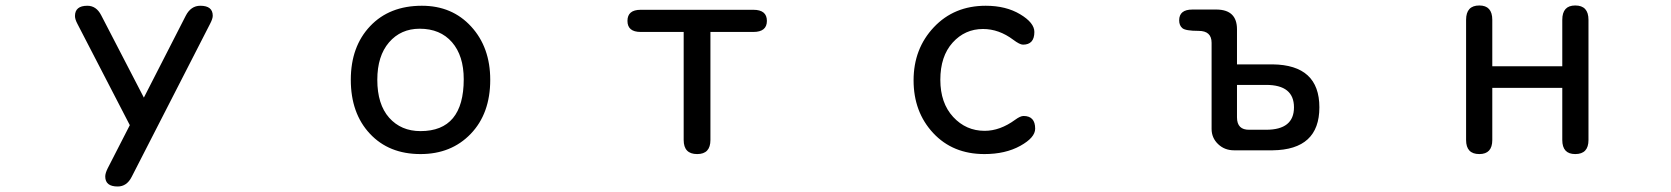

<svg xmlns="http://www.w3.org/2000/svg" viewBox="-20 -554 6040 694"><path d="M449.2 -101.6 259.8 -467.8Q251 -484.4 251 -496.1Q251 -533.2 295.9 -533.2Q328.1 -533.2 345.7 -499L500 -201.2L651.4 -497.1Q669.9 -533.2 704.1 -533.2Q749 -533.2 749 -497.1Q749 -486.3 739.3 -467.8L456.1 85Q438.5 120.1 405.3 120.1Q360.4 120.1 360.4 84Q360.4 72.3 369.1 54.7Z M1504.9 -533.2Q1614.3 -533.2 1683.1 -458Q1752 -382.8 1752 -265.6Q1752 -143.6 1681.6 -70.3Q1611.3 2.9 1500 2.9Q1385.7 2.9 1316.9 -70.8Q1248 -144.5 1248 -265.6Q1248 -385.7 1317.9 -459.5Q1387.7 -533.2 1504.9 -533.2ZM1497.1 -450.2Q1428.7 -450.2 1386.2 -400.9Q1343.8 -351.6 1343.8 -265.6Q1343.8 -176.8 1386.7 -128.4Q1429.7 -80.1 1500 -80.1Q1656.2 -80.1 1656.2 -267.6Q1656.2 -352.5 1613.8 -401.4Q1571.3 -450.2 1497.1 -450.2Z M2547.9 -438.5V-47.9Q2547.9 2.9 2500 2.9Q2451.2 2.9 2451.2 -47.9V-438.5H2295.9Q2248 -438.5 2248 -478.5Q2248 -518.6 2295.9 -518.6H2703.1Q2752 -518.6 2752 -478.5Q2752 -438.5 2703.1 -438.5Z M3543 -533.2Q3616.2 -533.2 3667.5 -502.4Q3718.8 -471.7 3718.8 -438.5Q3718.8 -392.6 3677.7 -392.6Q3666 -392.6 3642.6 -410.2Q3590.8 -449.2 3533.2 -449.2Q3467.8 -449.2 3423.3 -399.9Q3378.9 -350.6 3378.9 -265.6Q3378.9 -181.6 3425.3 -131.3Q3471.7 -81.1 3539.1 -81.1Q3594.7 -81.1 3649.4 -121.1Q3668 -134.8 3679.7 -134.8Q3721.7 -134.8 3721.7 -88.9Q3721.7 -56.6 3668 -26.9Q3614.3 2.9 3538.1 2.9Q3423.8 2.9 3353 -73.2Q3282.2 -149.4 3282.2 -263.7Q3282.2 -377.9 3355.5 -455.6Q3428.7 -533.2 3543 -533.2Z M4451.2 -321.3H4580.1Q4749 -319.3 4749 -166Q4749 -12.7 4580.1 -10.7H4440.4Q4406.2 -10.7 4382.8 -33.2Q4359.4 -55.7 4359.4 -87.9V-399.4Q4359.4 -442.4 4312.5 -442.4Q4265.6 -442.4 4253.9 -452.1Q4242.2 -461.9 4242.2 -480.5Q4242.2 -519.5 4290 -519.5H4377.9Q4451.2 -518.6 4451.2 -448.2ZM4451.2 -247.1V-129.9Q4451.2 -84 4496.1 -85H4556.6Q4657.2 -85 4657.2 -166Q4657.2 -247.1 4556.6 -247.1Z M5374 -314.5H5627V-482.4Q5627 -534.2 5673.8 -534.2Q5721.7 -534.2 5721.7 -482.4V-47.9Q5721.7 2.9 5673.8 2.9Q5627 2.9 5627 -47.9V-236.3H5374V-47.9Q5374 2.9 5327.1 2.9Q5279.3 2.9 5279.3 -47.9V-482.4Q5279.3 -534.2 5327.1 -534.2Q5374 -534.2 5374 -482.4Z"/></svg>

Font: MotoyaLMaru
Style: W3 mono
Weight: 400
Version: Version 1.01